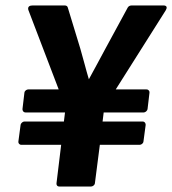

<svg xmlns="http://www.w3.org/2000/svg" viewBox="-20 -668 628 700"><path d="M98 -648C76 -648 84 -630 84 -630L194 -342H83C78 -342 70 -338 69 -330L62 -271C61 -266 65 -258 73 -258H217L213 -225H69C64 -225 56 -220 55 -212L47 -152C46 -147 50 -140 58 -140H203L186 0C185 5 188 12 196 12H312C317 12 325 8 326 0L344 -140H489C494 -140 502 -144 503 -152L511 -212C512 -217 508 -225 500 -225H354L358 -258H504C509 -258 517 -263 518 -271L525 -330C526 -335 522 -342 514 -342H402L584 -630C596 -650 575 -648 575 -648H459C455 -648 449 -646 446 -641L364 -490C344 -453 325 -417 304 -379C293 -415 284 -453 273 -490L227 -641C226 -645 222 -648 217 -648Z"/></svg>

Font: Falling Sky
Style: BdObl
Weight: 700
Designer: Paul D. Hunt
Foundry: Adobe Systems Incorporated
Version: Version 1.02